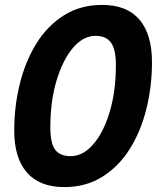

<svg xmlns="http://www.w3.org/2000/svg" viewBox="-20 -746 640 782"><path d="M242 16Q141 16 89.5 -43.5Q38 -103 38 -214Q38 -314 61 -406Q84 -498 129 -570Q174 -642 241 -684Q308 -726 396 -726Q497 -726 548 -666Q599 -606 599 -493Q599 -393 576 -301.5Q553 -210 508 -138.5Q463 -67 396 -25.5Q329 16 242 16ZM268 -110Q318 -110 360 -158.5Q402 -207 427 -291Q452 -375 452 -482Q452 -545 432 -572.5Q412 -600 369 -600Q319 -600 277.5 -551.5Q236 -503 210.5 -418.5Q185 -334 185 -227Q185 -163 204.5 -136.5Q224 -110 268 -110Z"/></svg>

Font: Geist Mono
Style: Bold Italic
Weight: 700
Italic angle: -12°
Monospace: yes
Designer: Basement.studio, Andrés Briganti, Mateo Zaragoza
Foundry: Basement.studio, Vercel, Andrés Briganti, Guido Ferreyra, Mateo Zaragoza
Version: Version 1.500; ttfautohint (v1.8.4.7-5d5b)